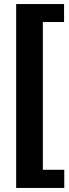

<svg xmlns="http://www.w3.org/2000/svg" viewBox="-20 -712 342 950"><path d="M60 218H298V128H192V-603H297V-692H60Z"/></svg>

Font: Ronzino
Style: Bold
Weight: 700
Designer: Nunzio Mazzaferro
Foundry: Collletttivo
Version: Version 1.000;Glyphs 3.3 (3337)